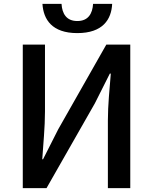

<svg xmlns="http://www.w3.org/2000/svg" viewBox="-20 -966 785 986"><path d="M377 -796C508 -796 552 -866 556 -946H458C455 -896 433 -858 377 -858C321 -858 299 -896 296 -946H198C203 -866 247 -796 377 -796ZM97 0H219L467 -435L544 -588H549C543 -512 534 -427 534 -347V0H649V-737H526L279 -302L201 -148H197C202 -224 211 -313 211 -393V-737H97Z"/></svg>

Font: DAIFUKU Sans JP Medium
Style: Regular
Weight: 500
Designer: Original font ‘Source Han Sans JP’ : Ryoko NISHIZUKA  (kana, bopomofo & ideographs); Paul D. Hunt (Latin, Greek & Cyrill
Foundry: Daifuku
Version: Version 1.000